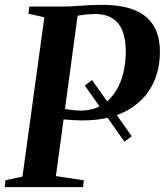

<svg xmlns="http://www.w3.org/2000/svg" viewBox="-32 -770 679 790"><path d="M510 -209.5 480 -187 317 -418 347 -440.5ZM-12.5 0 -9.5 -28.5 60.5 -43.5 150.5 -699 85 -713.5 88.5 -743H222Q261.5 -743 299.8 -746.5Q338 -750 384.5 -750Q466 -750.5 519.2 -729.5Q572.5 -708.5 599 -666Q625.5 -623.5 626 -559.5Q626.5 -511 614 -468Q601.5 -425 576.2 -389.8Q551 -354.5 512.8 -328.5Q474.5 -302.5 423.2 -288.5Q372 -274.5 307.5 -274.5Q291.5 -274.5 273 -275.5Q254.5 -276.5 237.8 -278Q221 -279.5 210 -281.5L213 -326.5Q226.5 -323.5 242 -320.8Q257.5 -318 272.8 -316.5Q288 -315 300.5 -315Q338.5 -315 368.2 -327.8Q398 -340.5 420 -363.5Q442 -386.5 456.5 -417Q471 -447.5 478.2 -483Q485.5 -518.5 485.5 -557Q485.5 -608 472 -642.5Q458.5 -677 430.2 -694.8Q402 -712.5 357.5 -712.5Q342.5 -712 326 -710.5Q309.5 -709 293.8 -706.2Q278 -703.5 263.5 -700L290 -725.5L198 -45.5L313 -28L309.5 0Z"/></svg>

Font: Merriweather 96pt SemiBold
Style: Italic
Weight: 600
Italic angle: -7.8°
Version: Version 2.101